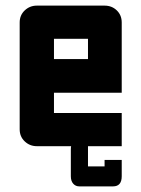

<svg xmlns="http://www.w3.org/2000/svg" viewBox="-20 -520 503 683"><path d="M413 49V107Q413 143 382 143H262Q249 143 240.5 133.5Q232 124 232 107V13Q232 4 233 0H111Q86 0 68 -17Q50 -34 50 -60V-440Q50 -466 68 -483Q86 -500 111 -500H352Q378 -500 395.5 -483Q413 -466 413 -440V-190H172V-118H413V0H293V72H352V49ZM172 -310H293V-382H172Z"/></svg>

Font: Tschichold
Style: Bold
Weight: 700
Designer: Peter Wiegel
Foundry: Peter Wiegel
Version: Version 1.000; ttfautohint (v1.3)